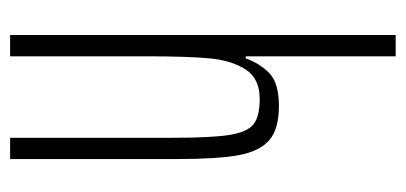

<svg xmlns="http://www.w3.org/2000/svg" viewBox="-226 -556 783 370"><g transform="rotate(90 165.0 -371.5)"><path d="M48 -743H89V-454H93Q103 -482 122 -500Q141 -518 185 -518Q229 -518 250.5 -499.5Q272 -481 279.5 -440.5Q287 -400 287 -322V0H246V-314Q246 -389 240.5 -423Q235 -457 220 -469Q205 -481 171 -481Q132 -481 114.5 -454Q97 -427 93 -384.5Q89 -342 89 -262V0H48Z"/></g></svg>

Font: Saira Ultra Condensed ExLight
Style: Regular
Weight: 200
Width: 1
Designer: Hector Gatti with collaboration of the Omnibus-Type team
Foundry: Omnibus-Type
Version: Version 1.001; ttfautohint (v1.8)